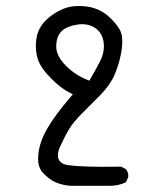

<svg xmlns="http://www.w3.org/2000/svg" viewBox="-20 -495 540 635"><path d="M380.4 56.2Q355 56.6 315.9 56.6Q276.9 56.6 239.7 54.4Q202.6 52.2 190.4 47.4Q184.1 44.4 179.7 40Q171.4 31.7 171.4 19.3Q171.4 6.8 178.2 -8.8Q194.8 -45.4 208.5 -67.9Q222.7 -91.3 251.5 -120.1Q279.8 -147.9 312 -180.9Q344.2 -213.9 358.6 -247.1Q373 -280.3 379.4 -314Q384.3 -336.9 384.3 -357.4Q384.3 -366.2 383.3 -374Q380.9 -399.9 347.2 -433.1Q314 -466.8 269 -473.1Q254.4 -475.1 243.9 -475.1Q233.4 -475.1 226.1 -474.6Q206.5 -472.7 189.5 -465.8Q154.8 -451.7 129.6 -425.8Q104.5 -399.9 100.1 -364.3Q98.6 -353 98.6 -342.3Q98.6 -318.8 105.5 -298.3Q115.7 -268.6 149.4 -235.4Q183.1 -201.2 212.4 -187.5L220.7 -183.1Q188.5 -145 168.9 -118.9Q149.4 -92.8 137.2 -71.3Q112.3 -29.8 106.9 13.2Q106 22 106 29.8Q106 58.6 121.6 76.2Q143.1 99.1 165 108.4Q187 117.7 213.4 119.6H333H333.5Q337.4 119.6 341.8 119.6Q372.1 119.6 396 107.9L403.8 91.8Q404.3 89.8 404.3 85.7Q404.3 81.5 402.6 75.7Q400.9 69.8 396.5 64.5ZM166 -340.8Q166 -357.4 170.4 -370.6Q175.8 -384.8 185.1 -393.1Q201.7 -408.2 235.4 -413.6Q243.7 -415 252 -415Q275.4 -415 293.5 -403.3Q318.4 -387.2 322.8 -355Q323.7 -348.6 323.7 -341.8Q323.7 -317.4 311 -292.5Q296.4 -263.2 275.4 -228L270 -230.5Q229.5 -246.1 197.8 -277.8Q166 -309.6 166 -340.8Z"/></svg>

Font: Bakudai
Style: ExtraLight
Weight: 200
Version: Version 1.48